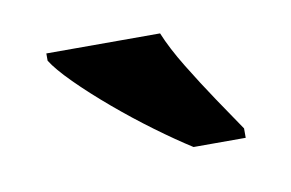

<svg xmlns="http://www.w3.org/2000/svg" viewBox="-35 -816 396 261"><g transform="rotate(-10 163.5 -686.0)"><path d="M215 -606Q193 -620 166.5 -639.5Q140 -659 114 -681Q88 -703 68 -723Q48 -743 40 -756V-766H197Q206 -744 222.5 -717Q239 -690 256.5 -664Q274 -638 287 -619V-606Z"/></g></svg>

Font: Noto Serif Tamil Condensed ExtraBold
Style: Regular
Weight: 800
Width: 3
Designer: Indian Type Foundry, Tom Grace, and the Monotype Design Team
Foundry: Monotype Imaging Inc.
Version: Version 2.004; ttfautohint (v1.8.4.7-5d5b)